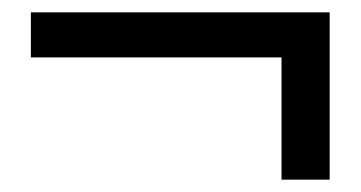

<svg xmlns="http://www.w3.org/2000/svg" viewBox="-20 -329 584 311"><path d="M436 -236H30V-309H514V-38H436Z"/></svg>

Font: Minipax
Style: Bold
Weight: 600
Designer: Raphaël Ronot, Igor Stepanchenko (Cyrillic)
Foundry: steppetype
Version: Version 1.002